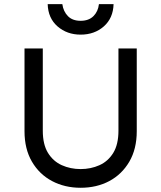

<svg xmlns="http://www.w3.org/2000/svg" viewBox="-20 -889 774 922"><path d="M367.2 12.7Q291 12.7 230 -19.5Q168.9 -51.8 133.3 -112.8Q97.7 -173.8 97.7 -258.8V-656.2H185.5V-261.7Q185.5 -195.3 210.4 -154.8Q235.4 -114.3 276.9 -95.7Q318.4 -77.1 367.2 -77.1Q416 -77.1 457.5 -95.7Q499 -114.3 523.9 -154.8Q548.8 -195.3 548.8 -261.7V-656.2H636.7V-258.8Q636.7 -173.8 601.1 -112.8Q565.4 -51.8 504.9 -19.5Q444.3 12.7 367.2 12.7ZM367.2 -722.7Q301.8 -722.7 256.3 -762.2Q210.9 -801.8 209 -869.1H279.3Q284.2 -834 306.2 -811.5Q328.1 -789.1 367.2 -789.1Q406.2 -789.1 428.7 -811.5Q451.2 -834 455.1 -869.1H525.4Q523.4 -801.8 478.5 -762.2Q433.6 -722.7 367.2 -722.7Z"/></svg>

Font: Sen
Style: Regular
Weight: 400
Designer: Kosal Sen, Philatype
Foundry: Philatype
Version: Version 2.000;gftools[0.9.31]